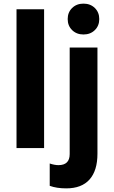

<svg xmlns="http://www.w3.org/2000/svg" viewBox="-20 -816 627 1058"><path d="M71 -765H223V0H71ZM254 208V85Q281 94 302 94Q364 94 364 33V-554H517V31Q517 124 473.5 173Q430 222 345 222Q292 222 254 208ZM353 -711Q353 -748 377.5 -772Q402 -796 440 -796Q478 -796 502.5 -772Q527 -748 527 -711Q527 -674 502.5 -650Q478 -626 440 -626Q402 -626 377.5 -650Q353 -674 353 -711Z"/></svg>

Font: Application
Style: Bold
Weight: 700
Designer: Wei Huang
Foundry: Wei Huang
Version: Version 0.012